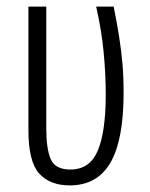

<svg xmlns="http://www.w3.org/2000/svg" viewBox="-20 -552 453 581"><path d="M191 9Q131 9 98.5 -27Q66 -63 66 -158V-532H120V-164Q120 -102 133.5 -70.5Q147 -39 193 -39Q252 -39 276 -96.5Q300 -154 300 -266Q300 -329 293.5 -395.5Q287 -462 271 -532H324Q334 -482 340.5 -441Q347 -400 350.5 -360Q354 -320 354 -271Q354 -128 314 -59.5Q274 9 191 9Z"/></svg>

Font: Noto Sans ExtraCondensed Light
Style: Regular
Weight: 300
Width: 2
Designer: Monotype Design Team
Foundry: Monotype Imaging Inc.
Version: Version 2.013; ttfautohint (v1.8.4.7-5d5b)